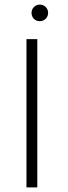

<svg xmlns="http://www.w3.org/2000/svg" viewBox="-20 -814 295 834"><path d="M95 -644H142V0H95ZM153 -722Q137 -722 127 -732.5Q117 -743 117 -758Q117 -773 127.5 -783.5Q138 -794 153 -794Q168 -794 178.5 -783.5Q189 -773 189 -758Q189 -743 178.5 -732.5Q168 -722 153 -722Z"/></svg>

Font: Montserrat Ace
Style: Light
Weight: 300
Designer: Julieta Ulanovsky
Foundry: Julieta Ulanovsky
Version: Version 1